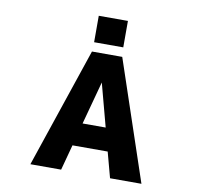

<svg xmlns="http://www.w3.org/2000/svg" viewBox="-98 -1055 1197 1159"><g transform="rotate(10 500.0 -475.0)"><path d="M430.7 -294.9H572.3L502 -558.6ZM163.1 2 411.1 -732.4H596.7L843.8 2H651.4L609.4 -154.3H393.6L351.6 2ZM414.1 -790V-952.1H592.8V-790Z"/></g></svg>

Font: Gen Shin Gothic Monospace Heavy
Style: Bold
Weight: 800
Designer: [Source Han Sans]
Ryoko NISHIZUKA  (kana & ideographs); Paul D. Hunt (Latin, Greek & Cyrillic); Wenlong ZHANG  (bopomofo
Version: Version 1.002.20150607